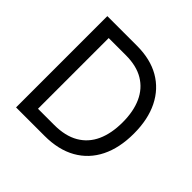

<svg xmlns="http://www.w3.org/2000/svg" viewBox="-180 -905 1082 1082"><g transform="rotate(45 361.0 -364.0)"><path d="M314.9 0H139.2V-82H309.1Q397.9 -82 456.3 -116Q514.6 -149.9 543.5 -213.4Q572.3 -276.9 572.3 -365.2Q572.3 -452.6 543.7 -515.4Q515.1 -578.1 458.7 -611.8Q402.3 -645.5 317.9 -645.5H135.3V-727.5H324.2Q430.7 -727.5 506.1 -684.1Q581.5 -640.6 621.8 -559.3Q662.1 -478 662.1 -365.2Q662.1 -251.5 621.6 -169.7Q581.1 -87.9 503.4 -43.9Q425.8 0 314.9 0ZM180.7 -727.5V0H87.9V-727.5Z"/></g></svg>

Font: Inter Variable
Style: Regular
Weight: 400
Designer: Rasmus Andersson
Foundry: rsms
Version: Version 4.001;git-9221beed3